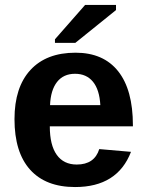

<svg xmlns="http://www.w3.org/2000/svg" viewBox="-20 -753 596 783"><path d="M286.1 9.8Q166.5 9.8 102.8 -61Q39.1 -131.8 39.1 -267.1Q39.1 -397 104 -467.5Q168.9 -538.1 288.1 -538.1Q401.9 -538.1 461.9 -462.4Q522 -386.7 522 -242.2V-237.8H183.1Q183.1 -161.1 211.4 -121.6Q239.7 -82 293 -82Q365.2 -82 384.8 -145L514.2 -133.8Q459 9.8 286.1 9.8ZM286.1 -452.1Q238.8 -452.1 212.6 -418.7Q186.5 -385.3 184.1 -324.2H389.2Q385.7 -387.2 359.1 -419.7Q332.5 -452.1 286.1 -452.1ZM287.1 -578.1H204.1V-592.8L327.1 -732.9H453.1V-711.9Z"/></svg>

Font: Libra Sans Modern
Style: Bold
Weight: 700
Foundry: Stefan Peev, Context Ltd
Version: Version 1.000